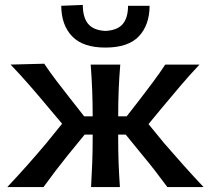

<svg xmlns="http://www.w3.org/2000/svg" viewBox="-20 -759 856 779"><path d="M9.5 0Q51.5 -44.5 91 -89Q130.5 -133.5 167.5 -177.5L232 -257L178 -321Q141 -365.5 103.2 -409Q65.5 -452.5 23 -497L159.5 -500.5Q182.5 -466 209 -431.2Q235.5 -396.5 263 -361.5L321.5 -287H356Q356 -343 354 -393.5Q352 -444 348 -497H468Q463.5 -444.5 461.5 -393.5Q459.5 -342.5 459.5 -287H494L551.5 -361Q577.5 -395 603 -429.2Q628.5 -463.5 650.5 -497H789.5Q748 -453 710.8 -409.2Q673.5 -365.5 637.5 -322L582.5 -255.5L646 -178Q684 -134 724 -89.2Q764 -44.5 806 0H659Q634 -34 609 -66.2Q584 -98.5 556 -132L490 -213H459.5V-199Q459.5 -145 461.2 -98Q463 -51 466.5 0H349.5Q352.5 -51 354.2 -98Q356 -145 356 -199V-213H323.5L256.5 -131Q204 -66 156.5 0ZM407.5 -566Q316.5 -566 272.8 -611.5Q229 -657 228.5 -735.5L316 -739Q316 -688 337.8 -662Q359.5 -636 407.5 -633.5Q456.5 -636 478 -661.5Q499.5 -687 499.5 -735.5H587Q586.5 -657 543.2 -611.5Q500 -566 407.5 -566Z"/></svg>

Font: Commissioner Flair Medium
Style: Regular
Weight: 500
Designer: Kostas Bartsokas
Foundry: Kostas Bartsokas
Version: Version 1.000; ttfautohint (v1.8.3)